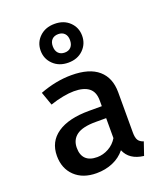

<svg xmlns="http://www.w3.org/2000/svg" viewBox="-153 -942 906 1057"><g transform="rotate(-20 300.0 -413.0)"><path d="M533 -63 507 13Q424 3 398 -60Q369 -24 325.5 -5.5Q282 13 230 13Q150 13 103 -32Q56 -77 56 -151Q56 -234 121.5 -279Q187 -324 307 -324H382V-358Q382 -408 352 -431Q322 -454 265 -454Q237 -454 200 -447Q163 -440 125 -427L97 -506Q192 -542 282 -542Q387 -542 440 -496Q493 -450 493 -365V-129Q493 -99 502 -84.5Q511 -70 533 -63ZM382 -137V-254H320Q244 -254 209 -228.5Q174 -203 174 -155Q174 -113 196.5 -91Q219 -69 263 -69Q298 -69 330.5 -87Q363 -105 382 -137ZM413 -726Q413 -678 379.5 -645Q346 -612 292 -612Q238 -612 204 -645Q170 -678 170 -726Q170 -774 204 -806.5Q238 -839 292 -839Q346 -839 379.5 -806.5Q413 -774 413 -726ZM241 -726Q241 -700 254.5 -685.5Q268 -671 292 -671Q315 -671 328.5 -685.5Q342 -700 342 -726Q342 -751 328.5 -765Q315 -779 292 -779Q268 -779 254.5 -765Q241 -751 241 -726Z"/></g></svg>

Font: Fira Mono Medium
Style: Regular
Weight: 500
Designer: Carrois Corporate & Edenspiekermann AG
Foundry: Carrois Corporate GbR & Edenspiekermann AG
Version: Version 3.206